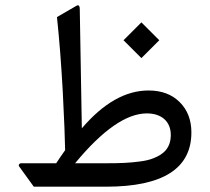

<svg xmlns="http://www.w3.org/2000/svg" viewBox="-20 -704 792 724"><path d="M445.8 -552.2 513.2 -484.9 580.6 -552.2 513.2 -619.6ZM701.7 -204.6C701.7 -251.5 687 -289.6 657.7 -318.8C628.4 -348.1 589.4 -362.8 540 -362.8C453.6 -362.8 370.1 -315.4 288.6 -220.2L280.8 -669.9C280.8 -679.2 278.3 -684.1 273.9 -684.1C272.5 -684.1 270.5 -683.6 268.1 -682.1L194.8 -639.6C203.6 -557.6 210.9 -463.4 216.8 -356.9C222.2 -250 225.1 -177.2 225.6 -137.7C211.4 -117.7 200.2 -101.1 191.9 -88.4H60.5C52.2 -88.4 50.8 -82.5 50.8 -80.1C50.8 -78.6 51.3 -77.1 52.7 -75.7L107.4 0H379.9C594.2 0 701.7 -68.4 701.7 -204.6ZM624 -195.3C624 -147.9 599.1 -122.6 557.6 -106.9C544.4 -101.6 527.8 -97.7 508.3 -95.2C469.2 -89.8 433.6 -88.4 380.9 -88.4H263.2C366.7 -213.9 457 -276.4 533.7 -276.4C588.9 -276.4 624 -246.1 624 -195.3Z"/></svg>

Font: Sahel
Style: Regular
Weight: 400
Foundry: Saber Rastikerdar (saber.rastikerdar@gmail.com)
Version: Version 3.4.0